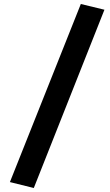

<svg xmlns="http://www.w3.org/2000/svg" viewBox="-20 -835 551 965"><path d="M386.2 -814.9 504.9 -786.1 149.9 109.9 29.8 80.1Z"/></svg>

Font: FiraGO SemiBold
Style: Italic
Weight: 600
Italic angle: -8°
Designer: bBox Type GmbH
Foundry: bBox Type GmbH
Version: Version 1.001;PS 001.001;hotconv 1.0.88;makeotf.lib2.5.64775